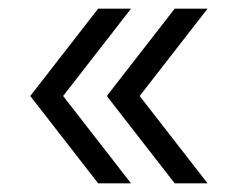

<svg xmlns="http://www.w3.org/2000/svg" viewBox="-20 -520 560 444"><path d="M384 -500H460L303 -298H227ZM227 -298H303L460 -96H384ZM207 -500H283L126 -298H50ZM50 -298H126L283 -96H207Z"/></svg>

Font: Oak Sans Light
Style: Regular
Weight: 400
Designer: Erik Kennedy, Walven
Foundry: Erik Kennedy, Walven
Version: Version 1.100;Glyphs 3.1.2 (3151)